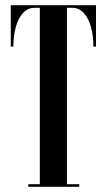

<svg xmlns="http://www.w3.org/2000/svg" viewBox="-20 -720 412 740"><path d="M89 0V-10H133.5V-690H114Q86.5 -690 68 -669.2Q49.5 -648.5 40.5 -614.5Q31.5 -580.5 31.5 -540.5H21.5V-700H350V-540.5H340Q340 -580.5 331 -614.5Q322 -648.5 303.8 -669.2Q285.5 -690 257.5 -690H238V-10H285.5V0Z"/></svg>

Font: Imbue 100pt SemiBold
Style: Regular
Weight: 600
Designer: Tyler Finck
Foundry: Etcetera Type Company
Version: Version 1.102; ttfautohint (v1.8.3)